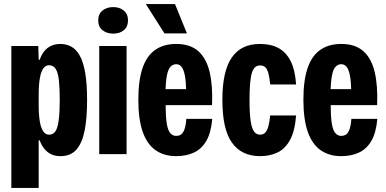

<svg xmlns="http://www.w3.org/2000/svg" viewBox="-20 -761 1904 948"><path d="M36 167V-534H169L171 -466H176Q189 -504 214.5 -524Q240 -544 278 -544Q307 -544 331.5 -531Q356 -518 373.5 -487Q391 -456 400.5 -402.5Q410 -349 410 -267Q410 -176 397.5 -114.5Q385 -53 356.5 -21.5Q328 10 278 10Q253 10 233.5 1Q214 -8 199.5 -25.5Q185 -43 176 -68H171V167ZM222 -96Q243 -96 254 -113Q265 -130 270 -168Q275 -206 275 -267Q275 -325 271 -363Q267 -401 255.5 -420Q244 -439 222 -439Q206 -439 194.5 -424Q183 -409 177 -376.5Q171 -344 171 -292V-242Q171 -194 176.5 -161.5Q182 -129 193.5 -112.5Q205 -96 222 -96Z M470 0V-534H605V0ZM539 -595Q507 -595 486 -612Q465 -629 465 -660Q465 -692 486 -709Q507 -726 539 -726Q570 -726 591 -709Q612 -692 612 -660Q612 -629 591.5 -612Q571 -595 539 -595Z M850 10Q790 10 748 -19.5Q706 -49 684.5 -110.5Q663 -172 663 -269Q663 -363 683.5 -424Q704 -485 746 -514.5Q788 -544 850 -544Q919 -544 959 -508.5Q999 -473 1015 -405.5Q1031 -338 1027 -242H798Q798 -183 803.5 -150Q809 -117 821 -103.5Q833 -90 850 -90Q874 -90 885.5 -110.5Q897 -131 900 -174H1028Q1022 -105 998.5 -65Q975 -25 937 -7.5Q899 10 850 10ZM797 -300 787 -321H907L899 -300Q899 -356 893 -387Q887 -418 876.5 -431Q866 -444 850 -444Q834 -444 822 -431.5Q810 -419 804 -388Q798 -357 797 -300ZM792 -596 700 -741H844L903 -596Z M1264 10Q1219 10 1184 -6.5Q1149 -23 1125 -57Q1101 -91 1089.5 -143.5Q1078 -196 1078 -269Q1078 -339 1089.5 -391Q1101 -443 1124.5 -477Q1148 -511 1182.5 -527.5Q1217 -544 1264 -544Q1318 -544 1355.5 -523.5Q1393 -503 1415 -459.5Q1437 -416 1442 -344H1314Q1311 -377 1305.5 -398Q1300 -419 1290.5 -428.5Q1281 -438 1264 -438Q1251 -438 1241 -430.5Q1231 -423 1224.5 -403.5Q1218 -384 1215 -351Q1212 -318 1212 -267Q1212 -202 1217.5 -164.5Q1223 -127 1234.5 -111.5Q1246 -96 1264 -96Q1280 -96 1289.5 -106Q1299 -116 1305 -137Q1311 -158 1314 -191H1442Q1436 -113 1411.5 -69Q1387 -25 1349 -7.5Q1311 10 1264 10Z M1665 10Q1605 10 1563 -19.5Q1521 -49 1499.5 -110.5Q1478 -172 1478 -269Q1478 -363 1498.5 -424Q1519 -485 1561 -514.5Q1603 -544 1665 -544Q1734 -544 1774 -508.5Q1814 -473 1830 -405.5Q1846 -338 1842 -242H1613Q1613 -183 1618.5 -150Q1624 -117 1636 -103.5Q1648 -90 1665 -90Q1689 -90 1700.5 -110.5Q1712 -131 1715 -174H1843Q1837 -105 1813.5 -65Q1790 -25 1752 -7.5Q1714 10 1665 10ZM1612 -300 1602 -321H1722L1714 -300Q1714 -356 1708 -387Q1702 -418 1691.5 -431Q1681 -444 1665 -444Q1649 -444 1637 -431.5Q1625 -419 1619 -388Q1613 -357 1612 -300Z"/></svg>

Font: Mona Sans Condensed
Style: Bold
Weight: 700
Width: 3
Designer: Deni Anggara
Foundry: GitHub
Version: Version 2.000